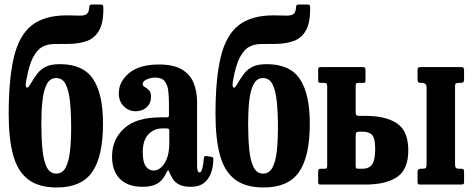

<svg xmlns="http://www.w3.org/2000/svg" viewBox="-20 -817 2093 850"><path d="M437.5 -782.5Q438.5 -716.5 418.8 -682Q399 -647.5 363.2 -635Q327.5 -622.5 279.5 -622.5Q247.5 -622.5 219.5 -622.2Q191.5 -622 168 -609.8Q144.5 -597.5 126.2 -562.8Q108 -528 96 -459.5Q91.5 -435.5 97.2 -429.8Q103 -424 115.5 -446Q130 -471 145 -490.8Q160 -510.5 183.2 -521.8Q206.5 -533 245 -533Q348 -533 392 -467.2Q436 -401.5 436 -270Q436 -124 388.2 -55.5Q340.5 13 232 13Q151.5 13 104.8 -22.5Q58 -58 38.2 -130.2Q18.5 -202.5 18.5 -311.5Q18.5 -469.5 42 -565.8Q65.5 -662 121.5 -705.5Q177.5 -749 275.5 -749Q308.5 -749 330 -748Q351.5 -747 362.5 -753.8Q373.5 -760.5 375 -783.5Q376 -792 377.8 -794.5Q379.5 -797 389 -797H424.5Q433 -797 435.2 -794.2Q437.5 -791.5 437.5 -782.5ZM163 -270Q163 -204.5 168 -154.5Q173 -104.5 187.2 -76.5Q201.5 -48.5 229 -48.5Q257 -48.5 271 -75.8Q285 -103 290 -148.8Q295 -194.5 295 -250Q295 -316 290 -365.8Q285 -415.5 271 -443.5Q257 -471.5 229 -471.5Q201.5 -471.5 187.2 -444.2Q173 -417 168 -371.5Q163 -326 163 -270Z M476 -124.5Q476 -199.5 529.5 -248.5Q583 -297.5 691 -297.5H715Q724 -297.5 726 -299.5Q728 -301.5 728 -310.5V-356.5Q728 -388 725 -414.5Q722 -441 709.2 -457.2Q696.5 -473.5 668 -473.5Q646.5 -473.5 629 -465.2Q611.5 -457 611.5 -445Q611.5 -437 620.8 -432Q630 -427 639.2 -418Q648.5 -409 648.5 -388.5Q648.5 -359.5 629.2 -342Q610 -324.5 580 -324.5Q550 -324.5 528 -346.5Q506 -368.5 506 -403.5Q506 -456 552 -493.8Q598 -531.5 683.5 -531.5Q748.5 -531.5 785.2 -509.5Q822 -487.5 837.2 -449.8Q852.5 -412 852.5 -364.5V-84.5Q852.5 -53.5 863.5 -53.5Q871 -53.5 876 -72.5Q881 -91.5 882.5 -117.5Q883 -127.5 895 -126L919 -122Q925 -121.5 924.5 -110Q924 -79.5 914.5 -52Q905 -24.5 883.2 -7.2Q861.5 10 824.5 10H824Q791.5 10 773 0Q754.5 -10 745.2 -24.8Q736 -39.5 730.5 -53Q728 -61.5 725 -62.8Q722 -64 717 -53Q711.5 -41.5 701.2 -26.5Q691 -11.5 669.8 -0.8Q648.5 10 611 10Q545.5 10 510.8 -25.2Q476 -60.5 476 -124.5ZM612 -144Q612 -99.5 625.5 -80.8Q639 -62 659.5 -62Q687.5 -62 708.5 -94.5Q729.5 -127 729.5 -185V-237Q729.5 -248.5 720 -248.5H699Q662 -248.5 637 -222.2Q612 -196 612 -144Z M1353 -782.5Q1354 -716.5 1334.2 -682Q1314.5 -647.5 1278.8 -635Q1243 -622.5 1195 -622.5Q1163 -622.5 1135 -622.2Q1107 -622 1083.5 -609.8Q1060 -597.5 1041.8 -562.8Q1023.5 -528 1011.5 -459.5Q1007 -435.5 1012.8 -429.8Q1018.5 -424 1031 -446Q1045.5 -471 1060.5 -490.8Q1075.5 -510.5 1098.8 -521.8Q1122 -533 1160.5 -533Q1263.5 -533 1307.5 -467.2Q1351.5 -401.5 1351.5 -270Q1351.5 -124 1303.8 -55.5Q1256 13 1147.5 13Q1067 13 1020.2 -22.5Q973.5 -58 953.8 -130.2Q934 -202.5 934 -311.5Q934 -469.5 957.5 -565.8Q981 -662 1037 -705.5Q1093 -749 1191 -749Q1224 -749 1245.5 -748Q1267 -747 1278 -753.8Q1289 -760.5 1290.5 -783.5Q1291.5 -792 1293.2 -794.5Q1295 -797 1304.5 -797H1340Q1348.5 -797 1350.8 -794.2Q1353 -791.5 1353 -782.5ZM1078.5 -270Q1078.5 -204.5 1083.5 -154.5Q1088.5 -104.5 1102.8 -76.5Q1117 -48.5 1144.5 -48.5Q1172.5 -48.5 1186.5 -75.8Q1200.5 -103 1205.5 -148.8Q1210.5 -194.5 1210.5 -250Q1210.5 -316 1205.5 -365.8Q1200.5 -415.5 1186.5 -443.5Q1172.5 -471.5 1144.5 -471.5Q1117 -471.5 1102.8 -444.2Q1088.5 -417 1083.5 -371.5Q1078.5 -326 1078.5 -270Z M1868.5 -89.5V-429Q1868.5 -450 1847.5 -450H1844.5Q1835 -450 1831.8 -453Q1828.5 -456 1828.5 -466.5V-506Q1828.5 -515 1831.5 -517.5Q1834.5 -520 1843 -520H2020.5Q2029.5 -520 2032 -516.8Q2034.5 -513.5 2034.5 -504V-466Q2034.5 -455.5 2030.5 -452.8Q2026.5 -450 2016.5 -450H2012.5Q2002 -450 1998.2 -447.5Q1994.5 -445 1994.5 -434.5V-92.5Q1994.5 -79.5 1997.5 -74.8Q2000.5 -70 2013.5 -70H2021.5Q2030 -70 2032.2 -66.8Q2034.5 -63.5 2034.5 -55V-11Q2034.5 -3 2031 -1.5Q2027.5 0 2019 0H1840.5Q1832 0 1830.2 -3.5Q1828.5 -7 1828.5 -15.5V-55Q1828.5 -70 1842.5 -70H1848.5Q1860.5 -70 1864.5 -73.2Q1868.5 -76.5 1868.5 -89.5ZM1400 0Q1392 0 1390.2 -2.5Q1388.5 -5 1388.5 -13V-59Q1388.5 -66.5 1392 -68.2Q1395.5 -70 1402.5 -70H1417.5Q1425 -70 1426.8 -73Q1428.5 -76 1428.5 -83.5V-433Q1428.5 -442.5 1426.5 -446.2Q1424.5 -450 1415.5 -450H1401Q1393.5 -450 1391 -452Q1388.5 -454 1388.5 -462V-508Q1388.5 -516 1391.5 -518Q1394.5 -520 1402 -520H1581.5Q1591.5 -520 1594.8 -518Q1598 -516 1598 -505V-464.5Q1598 -454 1596.2 -452Q1594.5 -450 1584 -450H1567Q1558.5 -450 1556.5 -446.8Q1554.5 -443.5 1554.5 -435V-322Q1554.5 -309.5 1558.5 -306.8Q1562.5 -304 1575 -304H1597.5Q1689 -304 1738.2 -270.2Q1787.5 -236.5 1787.5 -151.5Q1787.5 -67 1738.2 -33.5Q1689 0 1597.5 0ZM1584.5 -70Q1614.5 -70 1627.8 -89.8Q1641 -109.5 1641 -156.5Q1641 -204 1627.8 -219Q1614.5 -234 1584.5 -234H1572Q1561.5 -234 1558 -230.8Q1554.5 -227.5 1554.5 -213.5V-88Q1554.5 -76 1556.2 -73Q1558 -70 1568 -70Z"/></svg>

Font: Besley* Condensed Semi
Style: Regular
Weight: 600
Width: 3
Designer: Owen Earl
Foundry: indestructible type*
Version: Version 3.000; ttfautohint (v1.8.3)